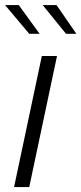

<svg xmlns="http://www.w3.org/2000/svg" viewBox="-24 -758 329 778"><path d="M33 0 145.5 -531H207L94.5 0ZM285.5 -621H243.5L149 -737.5H205ZM136.5 -621H94.5L-3.5 -737.5H52Z"/></svg>

Font: Epilogue Light
Style: Italic
Weight: 300
Italic angle: -12°
Designer: Tyler Finck
Foundry: Etcetera Type Co
Version: Version 2.111; ttfautohint (v1.8.3)